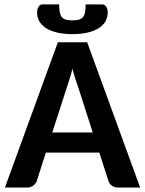

<svg xmlns="http://www.w3.org/2000/svg" viewBox="-20 -837 646 857"><path d="M2 0ZM605.5 0H506.8Q489.7 0 479.5 -8.1Q469.2 -16.1 464.4 -28.3L423.3 -155.8H184.6L144 -28.8Q140.1 -18.1 129.2 -9Q118.2 0 102.1 0H2L238.3 -648.4H369.1ZM213.4 -245.6H394L328.1 -450.7Q322.3 -465.8 315.9 -486.1Q309.6 -506.3 303.2 -530.3Q297.4 -506.3 291 -485.8Q284.7 -465.3 279.3 -450.2ZM303.2 -746.1Q320.8 -746.1 332 -749.3Q343.3 -752.4 350.1 -760.5Q356.9 -768.6 359.6 -782.2Q362.3 -795.9 362.3 -817.4H435.5Q448.2 -817.4 454.6 -806.4Q460.9 -795.4 460.9 -782.7Q460.9 -758.3 449.7 -740Q438.5 -721.7 417.7 -709.5Q397 -697.3 367.9 -690.9Q338.9 -684.6 303.2 -684.6Q267.6 -684.6 238.5 -690.9Q209.5 -697.3 188.7 -709.5Q168 -721.7 156.7 -740Q145.5 -758.3 145.5 -782.7Q145.5 -795.4 151.9 -806.4Q158.2 -817.4 170.9 -817.4H244.1Q244.1 -795.9 246.8 -782.2Q249.5 -768.6 256.3 -760.5Q263.2 -752.4 274.4 -749.3Q285.6 -746.1 303.2 -746.1Z"/></svg>

Font: Carlito
Style: Bold
Weight: 700
Designer: Lukasz Dziedzic
Foundry: tyPoland Lukasz Dziedzic
Version: Version 1.104